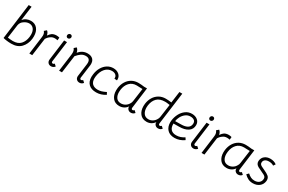

<svg xmlns="http://www.w3.org/2000/svg" viewBox="143 -2032 5021 3349"><g transform="rotate(30 2654.0 -357.5)"><path d="M98 4Q52 -2 27 -10L120 -726H178L139 -434Q168 -472 209 -490Q250 -508 294 -508Q377 -508 424.5 -450.5Q472 -393 472 -297Q472 -273 469 -246Q454 -134 385 -62Q316 10 192 10Q142 10 98 4ZM411 -251Q414 -277 414 -298Q414 -372 380 -413Q346 -454 290 -454Q264 -454 239 -445Q214 -436 193 -421Q139 -389 126 -326L89 -53L139 -47Q163 -44 192 -44Q294 -44 346.5 -101.5Q399 -159 411 -251Z M867 -501 862 -445Q835 -452 808 -452Q757 -452 724 -425Q687 -402 658 -355L610 0H552L598 -352Q601 -372 601 -388Q601 -439 573 -467L616 -505Q632 -494 644.5 -471.5Q657 -449 660 -424Q694 -471 722 -489Q759 -510 808 -510Q838 -510 867 -501Z M992 -51Q1013 -51 1024 -69L1064 -34Q1054 -18 1033.5 -6.5Q1013 5 990 5Q950 5 927.5 -21Q905 -47 910 -87L964 -500H1022L967 -82Q966 -68 973 -59.5Q980 -51 992 -51ZM963 -603Q963 -623 976 -636.5Q989 -650 1007 -650Q1024 -650 1035 -639Q1046 -628 1046 -611Q1046 -592 1032.5 -578.5Q1019 -565 1001 -565Q985 -565 974 -576Q963 -587 963 -603Z M1635 -34Q1626 -18 1605.5 -6.5Q1585 5 1562 5Q1522 5 1499.5 -21Q1477 -47 1482 -87L1515 -338Q1517 -358 1517 -368Q1517 -456 1428 -456Q1378 -456 1339 -430Q1300 -404 1257 -353L1209 0H1151L1198 -353Q1200 -377 1200 -386Q1200 -439 1173 -468L1215 -506Q1231 -494 1244 -471.5Q1257 -449 1260 -423Q1298 -469 1341 -489.5Q1384 -510 1435 -510Q1506 -510 1543.5 -472Q1581 -434 1576 -360L1539 -82Q1538 -68 1545 -59.5Q1552 -51 1563 -51Q1573 -51 1582 -56Q1591 -61 1596 -69Z M1693 -190Q1693 -205 1697 -241Q1707 -321 1743 -382.5Q1779 -444 1833.5 -478Q1888 -512 1953 -512Q2022 -512 2066.5 -474Q2111 -436 2111 -378Q2111 -365 2110 -358L2056 -362Q2057 -367 2057 -376Q2057 -413 2029 -435.5Q2001 -458 1954 -458Q1876 -458 1822 -397Q1768 -336 1754 -234Q1751 -213 1751 -195Q1751 -123 1789 -85.5Q1827 -48 1900 -48Q1936 -48 1973.5 -59Q2011 -70 2060 -95L2083 -51Q1994 6 1898 6Q1799 6 1746 -45Q1693 -96 1693 -190Z M2184 -201Q2184 -225 2187 -249Q2197 -325 2233.5 -384Q2270 -443 2328 -475.5Q2386 -508 2458 -508Q2512 -508 2575 -499H2634L2580 -84Q2579 -80 2579 -74Q2579 -45 2604 -45Q2623 -45 2636 -63L2675 -27Q2657 -6 2638.5 2Q2620 10 2598 10Q2563 10 2540 -14.5Q2517 -39 2522 -72Q2493 -31 2453 -10.5Q2413 10 2366 10Q2278 10 2231 -49.5Q2184 -109 2184 -201ZM2512 -127Q2532 -156 2535 -190L2571 -450L2507 -452L2453 -454Q2364 -454 2310.5 -396Q2257 -338 2245 -245Q2242 -223 2242 -201Q2242 -132 2273.5 -88Q2305 -44 2369 -44Q2414 -44 2452.5 -67Q2491 -90 2512 -127Z M2734 -201Q2734 -225 2737 -249Q2747 -325 2783 -383.5Q2819 -442 2877 -475Q2935 -508 3007 -508Q3061 -508 3124 -499L3155 -727H3213L3128 -84Q3127 -80 3127 -74Q3127 -45 3152 -45Q3171 -45 3184 -63L3223 -27Q3206 -6 3187.5 2Q3169 10 3146 10Q3111 10 3088 -14.5Q3065 -39 3070 -72Q3041 -31 3001.5 -10.5Q2962 10 2916 10Q2828 10 2781 -49.5Q2734 -109 2734 -201ZM3061 -127Q3079 -152 3084 -190L3120 -446L3098 -449Q3056 -456 3026 -456Q2918 -456 2863 -400.5Q2808 -345 2795 -250Q2792 -229 2792 -208Q2792 -135 2825.5 -89.5Q2859 -44 2921 -44Q2964 -44 3001 -66Q3038 -88 3061 -127Z M3280 -189Q3280 -211 3283 -233Q3292 -301 3324.5 -364Q3357 -427 3412 -467.5Q3467 -508 3538 -508Q3606 -508 3651.5 -471Q3697 -434 3697 -372Q3697 -289 3630 -244Q3563 -199 3448 -200L3340 -199Q3338 -123 3373.5 -83.5Q3409 -44 3480 -44Q3525 -44 3564 -57Q3603 -70 3642 -96L3668 -54Q3627 -24 3578 -7Q3529 10 3479 10Q3382 10 3331 -44.5Q3280 -99 3280 -189ZM3639 -358Q3640 -363 3640 -374Q3640 -415 3611.5 -434.5Q3583 -454 3539 -454Q3484 -454 3441.5 -421.5Q3399 -389 3374 -341.5Q3349 -294 3344 -250L3465 -252Q3539 -252 3585.5 -277.5Q3632 -303 3639 -358Z M3861 -51Q3882 -51 3893 -69L3933 -34Q3923 -18 3902.5 -6.5Q3882 5 3859 5Q3819 5 3796.5 -21Q3774 -47 3779 -87L3833 -500H3891L3836 -82Q3835 -68 3842 -59.5Q3849 -51 3861 -51ZM3832 -603Q3832 -623 3845 -636.5Q3858 -650 3876 -650Q3893 -650 3904 -639Q3915 -628 3915 -611Q3915 -592 3901.5 -578.5Q3888 -565 3870 -565Q3854 -565 3843 -576Q3832 -587 3832 -603Z M4335 -501 4330 -445Q4303 -452 4276 -452Q4225 -452 4192 -425Q4155 -402 4126 -355L4078 0H4020L4066 -352Q4069 -372 4069 -388Q4069 -439 4041 -467L4084 -505Q4100 -494 4112.5 -471.5Q4125 -449 4128 -424Q4162 -471 4190 -489Q4227 -510 4276 -510Q4306 -510 4335 -501Z M4345 -201Q4345 -225 4348 -249Q4358 -325 4394.5 -384Q4431 -443 4489 -475.5Q4547 -508 4619 -508Q4673 -508 4736 -499H4795L4741 -84Q4740 -80 4740 -74Q4740 -45 4765 -45Q4784 -45 4797 -63L4836 -27Q4818 -6 4799.5 2Q4781 10 4759 10Q4724 10 4701 -14.5Q4678 -39 4683 -72Q4654 -31 4614 -10.5Q4574 10 4527 10Q4439 10 4392 -49.5Q4345 -109 4345 -201ZM4673 -127Q4693 -156 4696 -190L4732 -450L4668 -452L4614 -454Q4525 -454 4471.5 -396Q4418 -338 4406 -245Q4403 -223 4403 -201Q4403 -132 4434.5 -88Q4466 -44 4530 -44Q4575 -44 4613.5 -67Q4652 -90 4673 -127Z M4882 -67 4918 -105Q4950 -75 4983.5 -58.5Q5017 -42 5059 -42Q5117 -42 5152 -72.5Q5187 -103 5187 -154Q5187 -176 5175 -190.5Q5163 -205 5144.5 -214.5Q5126 -224 5077 -247Q5032 -267 5006.5 -281.5Q4981 -296 4966 -317Q4951 -338 4951 -368Q4951 -380 4952 -386Q4959 -444 5003.5 -478.5Q5048 -513 5115 -513Q5151 -513 5184.5 -502.5Q5218 -492 5240 -473L5212 -432Q5174 -459 5116 -459Q5066 -459 5038 -437Q5010 -415 5010 -376Q5010 -356 5022 -342.5Q5034 -329 5050.5 -320.5Q5067 -312 5112 -291Q5183 -260 5214.5 -232.5Q5246 -205 5246 -158Q5246 -144 5245 -137Q5236 -69 5184.5 -28.5Q5133 12 5056 12Q5002 12 4960 -9Q4918 -30 4882 -67Z"/></g></svg>

Font: Bellota
Style: Italic
Weight: 400
Italic angle: -7.5°
Designer: Kemie Guaida
Foundry: Kemie Guaida
Version: Version 4.001